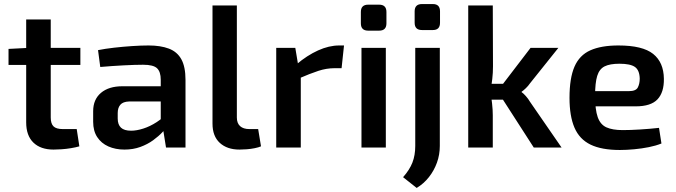

<svg xmlns="http://www.w3.org/2000/svg" viewBox="-20 -727 3332 946"><path d="M230 -631V-148Q230 -118 243.5 -104.5Q257 -91 290 -91H358L371 -6Q354 -1 330 3Q306 7 283 8.5Q260 10 244 10Q180 10 144.5 -24.5Q109 -59 109 -124V-631ZM376 -491V-407H22V-486L118 -491Z M712 -503Q771 -503 812 -487.5Q853 -472 873.5 -435Q894 -398 894 -333V0H798L781 -106L772 -120V-334Q772 -373 754 -390.5Q736 -408 685 -408Q647 -408 589.5 -405Q532 -402 474 -397L463 -480Q498 -487 542 -492Q586 -497 631 -500Q676 -503 712 -503ZM842 -302 841 -227H616Q586 -226 573 -211Q560 -196 560 -170V-143Q560 -113 576 -98Q592 -83 626 -83Q653 -83 686 -93.5Q719 -104 751.5 -125Q784 -146 810 -175V-112Q800 -97 781 -76.5Q762 -56 734.5 -36Q707 -16 671.5 -3Q636 10 593 10Q549 10 514 -5.5Q479 -21 459 -51.5Q439 -82 439 -127V-179Q439 -237 477.5 -269.5Q516 -302 583 -302Z M1147 -700V-148Q1147 -120 1163 -105.5Q1179 -91 1209 -91H1252L1266 -6Q1255 -1 1235.5 3Q1216 7 1195.5 8.5Q1175 10 1160 10Q1099 10 1063 -23Q1027 -56 1027 -118V-700Z M1435 -491 1451 -395 1462 -381V0H1341V-491ZM1675 -503 1663 -391H1628Q1589 -391 1549 -378Q1509 -365 1449 -339L1441 -410Q1493 -454 1547 -478.5Q1601 -503 1651 -503Z M1881 -491V0H1761V-491ZM1848 -704Q1884 -704 1884 -668V-612Q1884 -576 1848 -576H1794Q1758 -576 1758 -612V-668Q1758 -704 1794 -704Z M2147 -491V-8Q2147 35 2133 74Q2119 113 2093.5 145.5Q2068 178 2033 199L1966 146Q1998 110 2012 74Q2026 38 2026 -8V-491ZM2113 -707Q2148 -707 2148 -671V-615Q2148 -579 2113 -579H2059Q2023 -579 2023 -615V-671Q2023 -707 2059 -707Z M2731 -491 2591 -316Q2583 -304 2571 -292.5Q2559 -281 2550 -275V-273Q2559 -267 2571 -253.5Q2583 -240 2591 -226L2747 0H2610L2431 -278L2594 -491ZM2408 -700 2409 -401Q2409 -368 2405.5 -338Q2402 -308 2396 -277Q2401 -248 2404.5 -217Q2408 -186 2408 -159V0H2287V-700ZM2483 -314V-236H2369V-314Z M3027 -503Q3146 -503 3198 -461.5Q3250 -420 3251 -339Q3252 -272 3219.5 -237.5Q3187 -203 3112 -203H2832V-278H3079Q3113 -278 3122.5 -296Q3132 -314 3132 -340Q3131 -381 3108.5 -397Q3086 -413 3032 -413Q2985 -413 2959 -400Q2933 -387 2922.5 -353Q2912 -319 2912 -255Q2912 -187 2925 -150Q2938 -113 2968 -99.5Q2998 -86 3048 -86Q3085 -86 3133.5 -89Q3182 -92 3227 -97L3239 -20Q3212 -9 3177 -2Q3142 5 3104.5 8.5Q3067 12 3034 12Q2944 12 2889.5 -14.5Q2835 -41 2810.5 -98Q2786 -155 2786 -245Q2786 -342 2810.5 -398.5Q2835 -455 2888.5 -479Q2942 -503 3027 -503Z"/></svg>

Font: Exo 2 SemiBold
Style: Regular
Weight: 600
Designer: Natanael Gama
Foundry: Natanael Gama
Version: Version 2.010